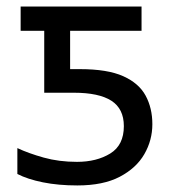

<svg xmlns="http://www.w3.org/2000/svg" viewBox="-20 -556 530 586"><path d="M216 10Q158 10 111 0.5Q64 -9 33 -25V-104Q67 -88 113.5 -75Q160 -62 215 -62Q275 -62 316.5 -87.5Q358 -113 358 -171Q358 -224 320 -248.5Q282 -273 205 -273H115V-462H43V-536H412V-462H194V-345H224Q308 -345 356 -323.5Q404 -302 424.5 -264Q445 -226 445 -177Q445 -128 420.5 -85.5Q396 -43 345.5 -16.5Q295 10 216 10Z"/></svg>

Font: Go Noto Kurrent-Regular
Style: Regular
Weight: 400
Designer: Monotype Design Team
Foundry: Monotype Imaging Inc.
Version: Version 2.012; ttfautohint (v1.8.4.7-5d5b)